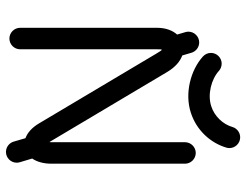

<svg xmlns="http://www.w3.org/2000/svg" viewBox="-112 -714 838 654"><g transform="rotate(90 307.0 -387.0)"><path d="M464.4 -598.1V-143.6C464.4 -135.7 464.4 -135.7 462.4 -138.7L225.1 -537.6C208.5 -565.4 189 -581.5 168.9 -588.9L159.7 -620.1C155.3 -635.3 141.1 -646.5 124.5 -646.5C104.5 -646.5 87.9 -629.9 87.9 -609.9C87.9 -606.4 88.4 -603 89.4 -599.6L97.7 -571.3C84 -556.2 74.7 -532.7 74.7 -503.4V-36.6C74.7 -16.6 91.3 0 111.3 0C131.3 0 147.9 -16.6 147.9 -36.6V-503.4C147.9 -524.4 147.9 -524.9 162.6 -500.5L399.9 -101.6C414.6 -76.7 432.1 -61.5 450.7 -54.7L462.4 -14.6C466.8 0.5 481 11.7 497.6 11.7C517.6 11.7 534.2 -4.9 534.2 -24.9C534.2 -28.3 533.7 -31.7 532.7 -35.2L520 -77.6C530.8 -93.3 537.6 -115.2 537.6 -143.6V-598.1C537.6 -618.2 521 -634.8 501 -634.8C481 -634.8 464.4 -618.2 464.4 -598.1ZM412.6 -759.8C403.3 -727.5 376.5 -698.7 341.8 -687.5C301.3 -674.3 249.5 -688 221.2 -713.9C215.3 -719.2 206.1 -723.1 196.8 -723.1C176.8 -723.1 160.2 -706.5 160.2 -686.5C160.2 -675.8 165 -666 172.4 -659.2C218.3 -617.7 297.4 -596.2 364.3 -618.2C423.3 -637.2 466.8 -684.6 482.9 -739.3C483.9 -742.7 484.4 -746.1 484.4 -749.5C484.4 -769.5 467.8 -786.1 447.8 -786.1C431.2 -786.1 417 -774.9 412.6 -759.8Z"/></g></svg>

Font: Velvelyne
Style: Regular
Weight: 400
Designer: Manon Van der Borght et Mariel Nils
Foundry: Velvetyne
Version: Version 1.070;Glyphs 3.3.1 (3343)